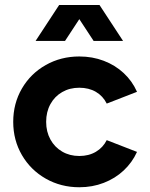

<svg xmlns="http://www.w3.org/2000/svg" viewBox="-20 -747 610 780"><path d="M33.7 -252Q33.7 -326.7 69.1 -387.5Q104.5 -448.2 166 -482.9Q227.5 -517.6 302.2 -517.6Q355.5 -517.6 401.6 -500Q447.8 -482.4 482.4 -450.2Q517.1 -418 536.6 -374L413.6 -326.2Q398.4 -356.9 369.6 -373.8Q340.8 -390.6 302.2 -390.6Q263.2 -390.6 232.7 -373Q202.1 -355.5 184.8 -324Q167.5 -292.5 167.5 -252Q167.5 -211.9 184.8 -180.4Q202.1 -148.9 232.7 -131.1Q263.2 -113.3 302.2 -113.3Q340.8 -113.3 369.6 -130.4Q398.4 -147.5 413.6 -177.7L536.6 -129.9Q517.1 -86.9 482.4 -54.4Q447.8 -22 401.6 -4.2Q355.5 13.7 302.2 13.7Q227.5 13.7 166 -21.2Q104.5 -56.2 69.1 -116.9Q33.7 -177.7 33.7 -252ZM220.2 -726.6H339.8L244.1 -580.6H124.5ZM264.6 -726.6H384.3L480 -580.6H360.4Z"/></svg>

Font: Wanted Sans Std Variable
Style: Regular
Weight: 400
Designer: Original Design by Kil Hyung-jin and Kang Hanbin, Wanted Lab, Inc;
Foundry: Wanted Lab, Inc.
Version: Version 1.003;Glyphs 3.2 (3227)